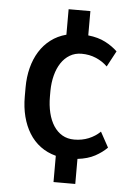

<svg xmlns="http://www.w3.org/2000/svg" viewBox="-54 -780 584 850"><g transform="rotate(5 238.0 -355.0)"><path d="M216.3 -87.4Q177.2 -97.7 147.5 -119.9Q117.7 -142.1 97.7 -174.6Q77.6 -207 67.1 -248Q56.6 -289.1 56.6 -336.4V-377.4Q56.6 -423.8 67.1 -464.6Q77.6 -505.4 97.7 -537.6Q117.7 -569.8 147.5 -592.5Q177.2 -615.2 216.3 -625.5V-738.8H313V-630.9Q357.9 -626 389.4 -609.6Q420.9 -593.3 443.8 -571.3L406.2 -501Q384.3 -522.5 355 -534.9Q325.7 -547.4 291 -547.4Q261.7 -547.4 238.8 -533.7Q215.8 -520 200.2 -496.3Q184.6 -472.7 176.3 -440.9Q168 -409.2 167.5 -372.6V-346.7Q167.5 -307.6 175.5 -274.4Q183.6 -241.2 199.2 -217Q214.8 -192.9 237.8 -179.4Q260.7 -166 291 -166Q325.7 -166 355 -178Q384.3 -189.9 406.2 -211.4L443.4 -143.6Q421.9 -121.6 390.4 -104.5Q358.9 -87.4 313 -82V29.3H216.3Z"/></g></svg>

Font: Ufes Sans Medium
Style: Regular
Weight: 500
Designer: Ricardo Esteves & Filipe Motta
Foundry: ProDesignUfes - Ricardo Esteves, Filipe Motta (This is a derivative work, based on Roboto family, by Christian Robertson
Version: Version 2.0